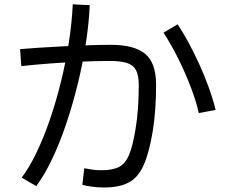

<svg xmlns="http://www.w3.org/2000/svg" viewBox="-20 -815 1040 872"><path d="M452.7 36.5Q419.6 36.5 393.7 32.3Q367.8 28.2 353.9 24.6L362.8 -50.8Q380.9 -47.1 400.7 -44.4Q420.4 -41.8 441.4 -41.8Q490.9 -41.8 520.1 -56.7Q549.2 -71.5 566.2 -111.8Q583.1 -152.2 595.4 -228.2Q602.8 -271 606.5 -320.7Q610.2 -370.4 610.2 -429.9Q610.2 -473.6 597.4 -496.9Q584.7 -520.3 555.8 -529.2Q526.9 -538.2 479.2 -538.2Q416.1 -538.2 346.5 -535Q276.9 -531.8 207.8 -526.7Q138.8 -521.5 76.7 -514.8L71.2 -591.9Q106.7 -594.9 156.6 -598.3Q206.6 -601.7 263.3 -604.4Q320 -607.1 376.8 -609.3Q433.7 -611.5 483.9 -611.5Q589.4 -611.5 639.2 -570.6Q688.9 -529.7 688.9 -429.5Q688.9 -369.5 685 -317.8Q681.1 -266.1 674.5 -223.8Q658.1 -122.8 632.8 -65.8Q607.6 -8.8 564.7 13.8Q521.8 36.5 452.7 36.5ZM144.6 30.2 78.4 -8.4Q111.8 -52 144.2 -118.7Q176.7 -185.4 205.1 -267.6Q233.5 -349.7 255.9 -439.9Q278.3 -530.1 292.5 -621.3Q306.7 -712.5 310.4 -795.4L387.6 -791.5Q383.9 -709.9 369.9 -617.9Q355.8 -525.9 332.8 -432.4Q309.8 -339 280.5 -252Q251.1 -164.9 216.6 -92.5Q182.1 -20 144.6 30.2ZM882.9 -301.5Q870.6 -355.9 846.6 -418.9Q822.6 -481.9 791 -545.7Q759.4 -609.6 722.8 -666.9L786.6 -704.6Q810.2 -669.8 835.3 -623.5Q860.4 -577.2 884.3 -525.1Q908.1 -473.1 927.5 -419.7Q946.8 -366.3 959.4 -315.8Z"/></svg>

Font: Murecho Thin
Style: Regular
Weight: 100
Designer: Neil Summerour
Foundry: Positype
Version: Version 1.010